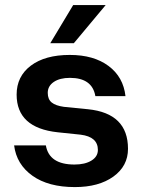

<svg xmlns="http://www.w3.org/2000/svg" viewBox="-20 -731 564 762"><path d="M399.5 -711 273 -559.5H179.5L270.5 -711ZM300 -196.5 209 -206Q46 -223.5 46 -355.5Q46 -428 102.5 -470.5Q159 -513 257 -513Q352 -513 410.8 -469.2Q469.5 -425.5 478 -349.5H358.5Q346 -422 257.5 -422Q217.5 -422 193.5 -405.8Q169.5 -389.5 169.5 -362.5Q169.5 -337 185.2 -324.2Q201 -311.5 233.5 -307L329 -297.5Q488 -281.5 488 -140.5Q488 -72 430 -30.2Q372 11.5 277 11.5Q172 11.5 108.8 -33.5Q45.5 -78.5 36 -154H162Q175 -78 275.5 -78Q317.5 -78 343 -93.8Q368.5 -109.5 368.5 -136Q368.5 -188 300 -196.5Z"/></svg>

Font: Overused Grotesk SemiBold
Style: Regular
Weight: 610
Version: Version 0.004